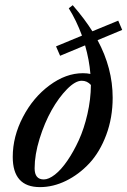

<svg xmlns="http://www.w3.org/2000/svg" viewBox="-20 -727 502 758"><path d="M137.7 11.7Q30.3 11.7 30.3 -107.4Q30.3 -188 70.6 -265.1Q110.8 -342.3 175.5 -390.1Q240.2 -438 307.1 -438Q323.7 -438 336.9 -435.1Q332.5 -490.2 315.9 -547.9L217.3 -506.8L201.2 -543.9L303.7 -586.4Q281.2 -647 251.5 -694.3L267.1 -706.5Q314.5 -651.9 344.7 -603.5L446.8 -645.5L462.4 -608.9L365.2 -568.4Q424.8 -458 424.8 -341.3Q424.8 -262.2 399.4 -194.3Q374 -126.5 332.8 -82.3Q291.5 -38.1 240.7 -13.2Q189.9 11.7 137.7 11.7ZM116.7 -62.5Q116.7 -18.6 152.8 -18.6Q172.4 -18.6 197 -37.8Q221.7 -57.1 246.1 -92.8Q270.5 -128.4 291.3 -173.8Q312 -219.2 325.2 -276.9Q338.4 -334.5 338.9 -391.6Q324.2 -408.2 302.7 -408.2Q277.3 -408.2 244.6 -375Q211.9 -341.8 183.8 -292Q155.8 -242.2 136.2 -179.2Q116.7 -116.2 116.7 -62.5Z"/></svg>

Font: Elstob 14pt Medium
Style: Italic
Weight: 500
Italic angle: -20°
Designer: Peter S. Baker
Version: Version 1.015